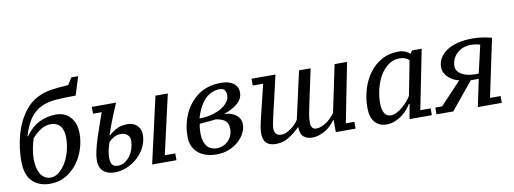

<svg xmlns="http://www.w3.org/2000/svg" viewBox="-62 -1135 4013 1500"><g transform="rotate(-10 1944.5 -385.0)"><path d="M44 -201C44 -129 61.5 -75.8 96.5 -41.5C131.5 -7.2 178.7 10 238 10C282.7 10 323 -0.2 359 -20.5C395 -40.8 425.7 -67.5 451 -100.5C476.3 -133.5 495.8 -170.7 509.5 -212C523.2 -253.3 530 -295 530 -337C530 -392.3 515.5 -435.8 486.5 -467.5C457.5 -499.2 419.7 -515 373 -515C327 -515 283.3 -505.2 242 -485.5C200.7 -465.8 163.3 -432.7 130 -386H125C143 -446 164.3 -492.7 189 -526C213.7 -559.3 243 -584 277 -600C311 -616 350.5 -625.7 395.5 -629C440.5 -632.3 492.3 -634 551 -634L597 -780H543L508 -725C464 -722.3 421.3 -718.3 380 -713C338.7 -707.7 299.3 -695.7 262 -677C224.7 -658.3 192.3 -632.2 165 -598.5C137.7 -564.8 115 -526.7 97 -484C79 -441.3 65.7 -395.7 57 -347C48.3 -298.3 44 -249.7 44 -201ZM323 -448C353 -448 376.8 -437.5 394.5 -416.5C412.2 -395.5 421 -364.7 421 -324C421 -284.7 416 -247.7 406 -213C396 -178.3 383 -148 367 -122C351 -96 332.8 -75.3 312.5 -60C292.2 -44.7 271.7 -37 251 -37C231.7 -37 215.2 -41.3 201.5 -50C187.8 -58.7 176.7 -70.3 168 -85C159.3 -99.7 152.8 -117 148.5 -137C144.2 -157 142 -178.3 142 -201C142 -226.3 144.5 -252.8 149.5 -280.5C154.5 -308.2 161.3 -335.3 170 -362C188.7 -384.7 211.2 -404.7 237.5 -422C263.8 -439.3 292.3 -448 323 -448Z M748 -229C759.3 -242.3 773.2 -253.7 789.5 -263C805.8 -272.3 826.7 -277 852 -277C858 -277 864.8 -275.8 872.5 -273.5C880.2 -271.2 887.3 -267.5 894 -262.5C900.7 -257.5 906.2 -251 910.5 -243C914.8 -235 917 -225 917 -213C917 -192.3 913.8 -171.5 907.5 -150.5C901.2 -129.5 892 -110.7 880 -94C868 -77.3 853.8 -63.7 837.5 -53C821.2 -42.3 803 -37 783 -37C761 -37 745.7 -43.2 737 -55.5C728.3 -67.8 724 -86 724 -110C724 -128.7 726.3 -148.3 731 -169C735.7 -189.7 741.3 -209.7 748 -229ZM763 -282H758C766 -307.3 773.8 -330.2 781.5 -350.5L804 -408.5L826.5 -464L852 -525H660V-471H729L695 -374.5C683 -340.8 671.8 -307.8 661.5 -275.5C651.2 -243.2 642.7 -212.2 636 -182.5C629.3 -152.8 626 -126.7 626 -104C626 -84 629.2 -66.8 635.5 -52.5C641.8 -38.2 650.5 -26.3 661.5 -17C672.5 -7.7 685.3 -0.8 700 3.5C714.7 7.8 730.3 10 747 10C783.7 10 818.3 2.7 851 -12C883.7 -26.7 912.2 -45.7 936.5 -69C960.8 -92.3 980 -119 994 -149C1008 -179 1015 -209.7 1015 -241C1015 -259.7 1011.8 -275.5 1005.5 -288.5C999.2 -301.5 991 -312.2 981 -320.5C971 -328.8 960 -334.8 948 -338.5C936 -342.2 924.3 -344 913 -344C877.7 -344 848.2 -337.8 824.5 -325.5C800.8 -313.2 780.3 -298.7 763 -282ZM1263 -525H1165L1046 0H1239V-54H1156Z M1820 -436C1820 -452.7 1816.5 -467.2 1809.5 -479.5C1802.5 -491.8 1793.2 -502.2 1781.5 -510.5C1769.8 -518.8 1756 -525 1740 -529C1724 -533 1707 -535 1689 -535C1647 -535 1610.7 -529.8 1580 -519.5C1549.3 -509.2 1523 -496 1501 -480C1480.3 -464.7 1461.2 -446.5 1443.5 -425.5C1425.8 -404.5 1410.5 -380.7 1397.5 -354C1384.5 -327.3 1374.3 -298 1367 -266C1359.7 -234 1356 -199.7 1356 -163C1356 -138.3 1360.3 -115.5 1369 -94.5C1377.7 -73.5 1390.5 -55.2 1407.5 -39.5C1424.5 -23.8 1445.5 -11.7 1470.5 -3C1495.5 5.7 1524.7 10 1558 10C1594 10 1626.7 4 1656 -8C1685.3 -20 1710.7 -35.5 1732 -54.5C1753.3 -73.5 1769.8 -94.7 1781.5 -118C1793.2 -141.3 1799 -164.3 1799 -187C1799 -197.7 1796.8 -209 1792.5 -221C1788.2 -233 1780.8 -244 1770.5 -254C1760.2 -264 1746.7 -272.3 1730 -279C1713.3 -285.7 1692.7 -289.7 1668 -291C1716.7 -307.7 1754.2 -327.8 1780.5 -351.5C1806.8 -375.2 1820 -403.3 1820 -436ZM1695 -169C1695 -148.3 1691.3 -129.8 1684 -113.5C1676.7 -97.2 1667 -83.3 1655 -72C1643 -60.7 1629.5 -52 1614.5 -46C1599.5 -40 1584.7 -37 1570 -37C1532 -37 1504.2 -49.5 1486.5 -74.5C1468.8 -99.5 1460 -132 1460 -172C1460 -203.3 1462.7 -229 1468 -249C1478 -249.7 1488.8 -250.5 1500.5 -251.5L1535 -254.5L1568 -257.5C1578.7 -258.5 1588 -259.7 1596 -261C1631.3 -255.7 1656.7 -246.2 1672 -232.5C1687.3 -218.8 1695 -197.7 1695 -169ZM1668 -488C1686.7 -488 1699.7 -482.3 1707 -471C1714.3 -459.7 1718 -446.7 1718 -432C1718 -413.3 1711.7 -395.3 1699 -378C1686.3 -360.7 1668.8 -345.5 1646.5 -332.5C1624.2 -319.5 1598.2 -309.2 1568.5 -301.5C1538.8 -293.8 1507 -290 1473 -290C1483.7 -326.7 1496.2 -357.7 1510.5 -383C1524.8 -408.3 1540.5 -428.7 1557.5 -444C1574.5 -459.3 1592.3 -470.5 1611 -477.5C1629.7 -484.5 1648.7 -488 1668 -488Z M2044 -210 2117 -525H1927V-471H2010L1946 -210C1940.7 -187.3 1936.2 -166.3 1932.5 -147C1928.8 -127.7 1927 -109 1927 -91C1927 -23.7 1960.3 10 2027 10C2065 10 2098.8 0.8 2128.5 -17.5C2158.2 -35.8 2189 -60.3 2221 -91C2221 -53.7 2229.7 -27.5 2247 -12.5C2264.3 2.5 2286.3 10 2313 10C2335 10 2355.5 6.7 2374.5 0C2393.5 -6.7 2410.8 -15 2426.5 -25C2442.2 -35 2456 -46.3 2468 -59C2480 -71.7 2490.3 -84 2499 -96H2503V0H2660V-54H2592L2685 -525H2586L2508 -152C2499.3 -139.3 2489.3 -127.2 2478 -115.5C2466.7 -103.8 2454.5 -93.5 2441.5 -84.5C2428.5 -75.5 2415 -68.2 2401 -62.5C2387 -56.8 2372.7 -54 2358 -54C2344.7 -54 2334.3 -58.7 2327 -68C2319.7 -77.3 2316 -89.7 2316 -105C2316 -126.3 2317.7 -147.2 2321 -167.5C2324.3 -187.8 2328.3 -208.7 2333 -230L2396 -525H2304L2220 -149C2214 -138.3 2205.7 -127.3 2195 -116C2184.3 -104.7 2172.7 -94.5 2160 -85.5C2147.3 -76.5 2134.5 -69 2121.5 -63C2108.5 -57 2096.3 -54 2085 -54C2063.7 -54 2048.7 -59.3 2040 -70C2031.3 -80.7 2027 -94.7 2027 -112C2027 -123.3 2028.8 -138.2 2032.5 -156.5C2036.2 -174.8 2040 -192.7 2044 -210Z M2953 -54C2906.3 -54 2883 -90.7 2883 -164C2883 -200.7 2887.7 -237.8 2897 -275.5C2906.3 -313.2 2920 -347.3 2938 -378C2956 -408.7 2978 -433.5 3004 -452.5C3030 -471.5 3060 -481 3094 -481C3110.7 -481 3125.5 -478.3 3138.5 -473C3151.5 -467.7 3161.3 -460.7 3168 -452L3115 -180C3106.3 -165.3 3095.5 -150.5 3082.5 -135.5C3069.5 -120.5 3055.5 -107 3040.5 -95C3025.5 -83 3010.3 -73.2 2995 -65.5C2979.7 -57.8 2965.7 -54 2953 -54ZM3103 -117H3109L3088 0H3265V-54H3183L3277 -525H3200L3184 -501C3176.7 -509.7 3164.5 -517.5 3147.5 -524.5C3130.5 -531.5 3112.7 -535 3094 -535C3043.3 -535 2998.5 -524 2959.5 -502C2920.5 -480 2887.7 -450.8 2861 -414.5C2834.3 -378.2 2814 -336.7 2800 -290C2786 -243.3 2779 -195.3 2779 -146C2779 -94 2790.5 -55 2813.5 -29C2836.5 -3 2867 10 2905 10C2929.7 10 2952.7 5.5 2974 -3.5C2995.3 -12.5 3014.5 -23.5 3031.5 -36.5C3048.5 -49.5 3063 -63.3 3075 -78C3087 -92.7 3096.3 -105.7 3103 -117Z M3733 -477 3682 -256H3656C3610.7 -256 3574.2 -264.3 3546.5 -281C3518.8 -297.7 3505 -319 3505 -345C3505 -365.7 3509 -384.7 3517 -402C3525 -419.3 3535.8 -434.3 3549.5 -447C3563.2 -459.7 3579.2 -469.7 3597.5 -477C3615.8 -484.3 3635.7 -488 3657 -488C3672.3 -488 3686.5 -487 3699.5 -485C3712.5 -483 3723.7 -480.3 3733 -477ZM3523 -231 3356 -54H3302V0H3435L3612 -216H3675L3630 0H3820V-54H3736L3833 -514C3812.3 -520 3788.7 -525 3762 -529C3735.3 -533 3708 -535 3680 -535C3636 -535 3596.7 -530.5 3562 -521.5C3527.3 -512.5 3498.2 -500 3474.5 -484C3450.8 -468 3432.7 -449.2 3420 -427.5C3407.3 -405.8 3401 -382 3401 -356C3401 -338.7 3404.8 -323 3412.5 -309C3420.2 -295 3430 -282.7 3442 -272C3454 -261.3 3467.2 -252.5 3481.5 -245.5C3495.8 -238.5 3509.7 -233.7 3523 -231Z"/></g></svg>

Font: PT Serif Caption
Style: Italic
Weight: 400
Italic angle: -12°
Designer: A.Korolkova, O.Umpeleva, V.Yefimov
Foundry: ParaType Ltd
Version: Version 1.000W OFL